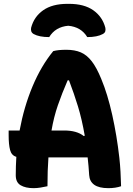

<svg xmlns="http://www.w3.org/2000/svg" viewBox="-20 -969 690 999"><path d="M227 0Q209 4 190.5 7Q172 10 155 10Q113 10 87.5 -5Q62 -20 62 -57Q62 -105 65 -153Q40 -160 32.5 -188.5Q25 -217 25 -265V-290H82Q105 -414 149.5 -520Q194 -626 257 -703Q282 -710 325 -710Q369 -710 400.5 -696.5Q432 -683 457.5 -650Q483 -617 507 -558Q540 -479 564 -371Q588 -263 601 -148Q605 -112 607 -75Q609 -38 610 0Q596 5 579 7.5Q562 10 544 10Q495 10 470.5 -7.5Q446 -25 444 -58Q441 -107 436 -150H232Q227 -84 227 0ZM314 -290Q380 -290 416 -261L421 -263Q406 -349 385.5 -416Q365 -483 339 -551H332Q302 -482 281 -421Q260 -360 248 -290ZM236 -776Q184 -776 155 -792Q145 -798 142.5 -807Q140 -816 142 -825Q157 -882 204.5 -915.5Q252 -949 331 -949H339Q418 -949 465.5 -915.5Q513 -882 528 -825Q530 -816 528 -807Q526 -798 515 -792Q486 -776 434 -776Q402 -829 335 -835Q268 -829 236 -776Z"/></svg>

Font: Recursive Sn Csl St XBd
Style: Regular
Weight: 800
Version: Version 1.085;hotconv 1.1.0;makeotfexe 2.6.0; ttfautohint (v